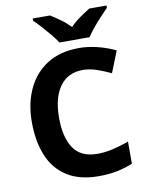

<svg xmlns="http://www.w3.org/2000/svg" viewBox="-100 -1005 838 1087"><g transform="rotate(-10 318.5 -462.0)"><path d="M393 -598Q306 -598 260 -533Q214 -468 214 -355Q214 -241 256.5 -178.5Q299 -116 393 -116Q437 -116 480.5 -126Q524 -136 575 -154V-27Q528 -8 482 1Q436 10 379 10Q269 10 197.5 -35.5Q126 -81 92 -163.5Q58 -246 58 -356Q58 -464 97 -547Q136 -630 210.5 -677Q285 -724 393 -724Q446 -724 499.5 -710.5Q553 -697 602 -674L553 -551Q513 -570 472.5 -584Q432 -598 393 -598ZM290 -774Q276 -797 253.5 -824Q231 -851 207.5 -877Q184 -903 165 -921V-934H264Q290 -918 320 -896.5Q350 -875 376 -848Q402 -875 433 -896.5Q464 -918 490 -934H589V-921Q571 -903 547 -877Q523 -851 500.5 -824Q478 -797 464 -774Z"/></g></svg>

Font: Noto Sans NKo Unjoined
Style: Bold
Weight: 700
Designer: Monotype Design Team
Foundry: Monotype Imaging Inc.
Version: Version 2.004